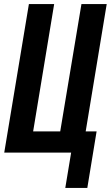

<svg xmlns="http://www.w3.org/2000/svg" viewBox="-20 -755 548 950"><path d="M303 175 332 0H1L123 -735H248L144 -105H278L383 -735H508L404 -105H458L412 175Z"/></svg>

Font: Iosevka SS04 Extrabold
Style: Italic
Weight: 800
Italic angle: -9°
Monospace: yes
Designer: Belleve Invis
Foundry: Belleve Invis
Version: Version 19.0.0; ttfautohint (v1.8.4)